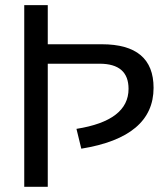

<svg xmlns="http://www.w3.org/2000/svg" viewBox="-20 -718 647 738"><path d="M73.2 0V-698.2H163.6V-547.9H371.1Q570.3 -547.9 570.3 -380.4Q570.3 -191.4 292.5 -146.5L273.9 -222.7Q474.1 -254.4 474.1 -376.5Q474.1 -473.1 362.8 -473.1H163.6V0Z"/></svg>

Font: Sansation
Style: Regular
Weight: 400
Designer: Bernd Montag
Version: Version 1.301